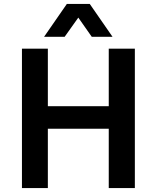

<svg xmlns="http://www.w3.org/2000/svg" viewBox="-20 -951 792 971"><path d="M91 0V-705H222V-414H530V-705H662V0H530V-300H222V0ZM203 -765 318 -931H434L549 -765H444L376 -862L307 -765Z"/></svg>

Font: Nunito Sans 7pt SemiCondensed
Style: Bold
Weight: 700
Width: 4
Designer: Vernon Adams
Foundry: Vernon Adams
Version: Version 3.101;gftools[0.9.27]